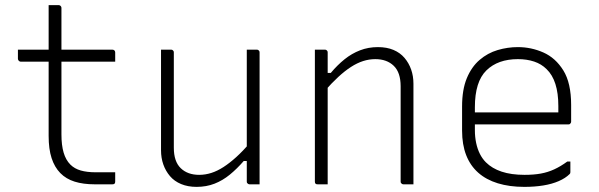

<svg xmlns="http://www.w3.org/2000/svg" viewBox="-20 -720 2340 750"><path d="M50 -526H419Q424 -526 427 -523Q430 -520 430 -515Q430 -509 430 -503Q430 -497 430 -491.5Q430 -486 430 -479H61Q59 -479 57 -480Q55 -481 53.5 -482.5Q52 -484 51 -486Q50 -488 50 -490Q50 -497 50 -502.5Q50 -508 50 -514Q50 -520 50 -526ZM430 -47Q430 -38 430 -29Q430 -20 430 -11Q430 -5 427.5 -2.5Q425 0 419 0Q410 0 401.5 0Q393 0 384.5 0Q376 0 367.5 0Q359 0 350 0Q305 0 271.5 -10.5Q238 -21 215.5 -44Q193 -67 181.5 -102.5Q170 -138 170 -189Q170 -239 170 -289Q170 -339 170 -389Q170 -439 170 -489.5Q170 -540 170 -591Q170 -618 170 -645.5Q170 -673 170 -700Q180 -700 189.5 -700Q199 -700 209 -700Q212 -700 214.5 -698.5Q217 -697 218.5 -694.5Q220 -692 220 -689Q220 -627 220 -565.5Q220 -504 220 -442Q220 -380 220 -318.5Q220 -257 220 -195Q220 -153 228.5 -124Q237 -95 255 -77Q271 -61 295.5 -54Q320 -47 354 -47Q364 -47 374.5 -47Q385 -47 395 -47Q405 -47 415 -47Z M648 -526Q652 -526 654 -524.5Q656 -523 657.5 -521Q659 -519 659 -515Q659 -469 659 -422.5Q659 -376 659 -329.5Q659 -283 659 -236.5Q659 -190 659 -143Q659 -89 686 -63Q713 -37 758 -37Q782 -37 805.5 -44.5Q829 -52 853 -67.5Q877 -83 903 -106.5Q929 -130 957 -163V-91H932Q906 -61 878 -38Q850 -15 818 -2.5Q786 10 748 10Q714 10 687.5 -1Q661 -12 644 -32Q627 -52 618 -77.5Q609 -103 609 -133Q609 -178 609 -222.5Q609 -267 609 -312Q609 -357 609 -401Q609 -433 609 -464Q609 -495 609 -526Q619 -526 628.5 -526Q638 -526 648 -526ZM983 -526Q987 -526 989 -524.5Q991 -523 992.5 -521Q994 -519 994 -515Q994 -446 994 -377Q994 -308 994 -238.5Q994 -169 994 -100Q994 -76 994 -56.5Q994 -37 994 -22.5Q994 -8 994 0Q988 0 981.5 0Q975 0 968.5 0Q962 0 955 0Q952 0 949.5 -1.5Q947 -3 945.5 -5Q944 -7 944 -11Q944 -97 944 -183Q944 -269 944 -355Q944 -441 944 -526Q951 -526 957.5 -526Q964 -526 970.5 -526Q977 -526 983 -526Z M1595 0Q1585 0 1575.5 0Q1566 0 1556 0Q1553 0 1550.5 -1.5Q1548 -3 1546.5 -5Q1545 -7 1545 -11Q1545 -73 1545 -135Q1545 -197 1545 -259Q1545 -321 1545 -383Q1545 -437 1518 -463Q1491 -489 1446 -489Q1422 -489 1398.5 -481.5Q1375 -474 1351 -458.5Q1327 -443 1301.5 -419.5Q1276 -396 1247 -363V-435H1272Q1298 -466 1326 -488.5Q1354 -511 1386.5 -523.5Q1419 -536 1456 -536Q1491 -536 1517 -525Q1543 -514 1560 -494Q1577 -474 1586 -448.5Q1595 -423 1595 -393Q1595 -345 1595 -297Q1595 -249 1595 -201.5Q1595 -154 1595 -106Q1595 -79 1595 -52.5Q1595 -26 1595 0ZM1260 0Q1254 0 1247.5 0Q1241 0 1234.5 0Q1228 0 1221 0Q1218 0 1216 -0.5Q1214 -1 1212.5 -2.5Q1211 -4 1210.5 -6Q1210 -8 1210 -11Q1210 -63 1210 -115Q1210 -167 1210 -218.5Q1210 -270 1210 -322Q1210 -374 1210 -426Q1210 -462 1210 -488Q1210 -514 1210 -526Q1217 -526 1223.5 -526Q1230 -526 1236.5 -526Q1243 -526 1249 -526Q1253 -526 1255 -524.5Q1257 -523 1258.5 -521Q1260 -519 1260 -515Q1260 -430 1260 -344Q1260 -258 1260 -172Q1260 -86 1260 0Z M2003 -536Q2055 -536 2102.5 -515Q2150 -494 2180.5 -445Q2211 -396 2211 -310V-245Q2211 -242 2209.5 -239.5Q2208 -237 2206 -235.5Q2204 -234 2200 -234H1912Q1896 -234 1880 -234Q1864 -234 1848 -234H1829L1807 -281H2161Q2161 -287 2161 -293.5Q2161 -300 2161 -306Q2161 -356 2149.5 -392Q2138 -428 2115 -450Q2095 -470 2066.5 -479.5Q2038 -489 2003 -489Q1925 -489 1880 -445Q1835 -401 1835 -301V-212Q1835 -185 1840 -161.5Q1845 -138 1854.5 -119Q1864 -100 1878 -86Q1902 -62 1939.5 -49.5Q1977 -37 2029 -37Q2065 -37 2092.5 -42Q2120 -47 2145 -58.5Q2170 -70 2196 -89H2208Q2208 -77 2208 -66.5Q2208 -56 2208 -48Q2208 -46 2207.5 -44Q2207 -42 2205 -40Q2189 -24 2162.5 -12.5Q2136 -1 2102 4.5Q2068 10 2028 10Q1970 10 1924.5 -4Q1879 -18 1848 -45.5Q1817 -73 1801 -114Q1785 -155 1785 -210V-304Q1785 -370 1803.5 -414.5Q1822 -459 1853.5 -486Q1885 -513 1924 -524.5Q1963 -536 2003 -536Z"/></svg>

Font: Recursive Light
Style: Regular
Weight: 300
Version: Version 1.085